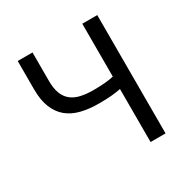

<svg xmlns="http://www.w3.org/2000/svg" viewBox="-151 -789 901 922"><g transform="rotate(-30 299.0 -328.0)"><path d="M425 0V-294Q401 -289 372.5 -286.5Q344 -284 305 -284Q249 -284 205 -295Q161 -306 130.5 -331.5Q100 -357 83.5 -398Q67 -439 67 -498V-656H149V-498Q149 -457 159.5 -429Q170 -401 191 -384Q212 -367 242.5 -360Q273 -353 313 -353Q350 -353 377.5 -355.5Q405 -358 425 -363V-656H508V0Z"/></g></svg>

Font: Processing Sans Pro
Style: Regular
Weight: 400
Designer: Paul D. Hunt
Foundry: Adobe Systems Incorporated
Version: Version 2.020;PS 2.000;hotconv 1.0.86;makeotf.lib2.5.63406